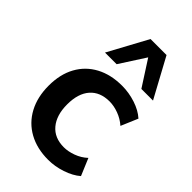

<svg xmlns="http://www.w3.org/2000/svg" viewBox="-230 -840 933 933"><g transform="rotate(45 236.0 -373.5)"><path d="M291 10Q214 10 157 -21.5Q100 -53 69 -111Q38 -169 38 -247Q38 -325 69 -381.5Q100 -438 157 -468.5Q214 -499 291 -499Q338 -499 384 -484Q430 -469 460 -442L423 -355Q397 -378 364.5 -390Q332 -402 302 -402Q237 -402 201.5 -361.5Q166 -321 166 -246Q166 -172 201.5 -129.5Q237 -87 302 -87Q331 -87 364 -99Q397 -111 423 -135L460 -47Q430 -21 383.5 -5.5Q337 10 291 10ZM118 -554 228 -757H338L448 -554H368L283 -686L198 -554Z"/></g></svg>

Font: Nunito Sans
Style: Bold
Weight: 700
Designer: Vernon Adams
Foundry: Vernon Adams
Version: Version 3.101; ttfautohint (v1.8.4.7-5d5b);gftools[0.9.27]